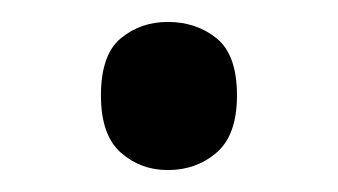

<svg xmlns="http://www.w3.org/2000/svg" viewBox="-20 -141 308 175"><path d="M72 -54Q72 -91 90 -106Q108 -121 133 -121Q159 -121 177.5 -106Q196 -91 196 -54Q196 -18 177.5 -2Q159 14 133 14Q108 14 90 -2Q72 -18 72 -54Z"/></svg>

Font: ubangla25
Style: Book
Weight: 400
Designer: Jelle Bosma - Monotype Design Team
Foundry: Monotype Imaging Inc.
Version: Version 2.003